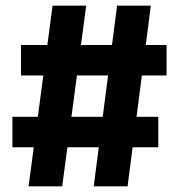

<svg xmlns="http://www.w3.org/2000/svg" viewBox="-20 -659 633 679"><path d="M200 0H81.1L165.9 -639H284.8ZM539.7 -138.3H23.9V-246H539.7ZM431.2 0H311.5L394 -639H513.4ZM569.1 -392.1H54.2V-499.8H569.1Z"/></svg>

Font: Anek Devanagari Medium
Style: Regular
Weight: 500
Designer: Kailash Malviya (Devanagari) & Yesha Goshar (Latin)
Foundry: Ek Type
Version: Version 1.003